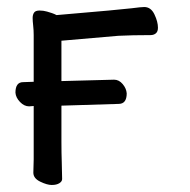

<svg xmlns="http://www.w3.org/2000/svg" viewBox="-20 -511 540 547"><path d="M157 -1Q157 6 149 11Q141 16 127.5 16Q114 16 94.5 6.5Q75 -3 75 -19Q75 -31 76 -57V-209L63 -208Q49 -208 37 -220.5Q25 -233 24 -247Q24 -277 46 -277L76 -278V-411Q76 -425 74.5 -438Q73 -451 73 -460Q73 -469 77 -475Q81 -481 92.5 -481Q104 -481 114 -478Q131 -473 135 -471L141 -468Q329 -484 355.5 -487.5Q382 -491 391 -491Q410 -491 420 -470Q430 -449 430 -432Q430 -421 424 -416Q418 -411 409 -411Q357 -411 317 -409L155 -395V-280L305 -284Q319 -284 329.5 -271.5Q340 -259 341 -245Q341 -215 318 -215L155 -210V-107Q155 -76 156 -47Q157 -18 157 -1Z"/></svg>

Font: Moon Stars Kai HW
Style: Bold
Weight: 700
Designer: GuiWonder
Version: Version 1.101